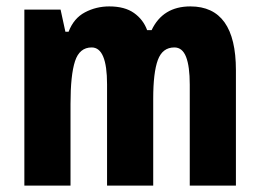

<svg xmlns="http://www.w3.org/2000/svg" viewBox="-20 -579 810 599"><path d="M574 -559Q716 -559 716 -360V0H572V-315Q572 -372 560.5 -401.5Q549 -431 524 -431Q487 -431 472.5 -392Q458 -353 458 -271V0H314V-316Q314 -431 266 -431Q228 -431 214 -388Q200 -345 200 -255V0H56V-549H169L184 -480H194Q210 -522 245 -540.5Q280 -559 321 -559Q369 -559 398 -538.5Q427 -518 439 -485H453Q488 -559 574 -559Z"/></svg>

Font: Noto Sans Gurmukhi ExtraCondensed ExtraBold
Style: Regular
Weight: 800
Width: 2
Designer: Jelle Bosma - Monotype Design Team
Foundry: Monotype Imaging Inc.
Version: Version 2.004; ttfautohint (v1.8.4.7-5d5b)